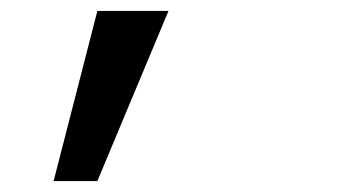

<svg xmlns="http://www.w3.org/2000/svg" viewBox="-20 -171 640 351"><path d="M158 160 288 -151H158L78 160Z"/></svg>

Font: Tekne LDO
Style: Regular
Weight: 400
Monospace: yes
Designer: Alessio Laiso, Mario Rullo, Paolo Rosset
Foundry: Alessio Laiso
Version: Version 1.000;hotconv 1.0.109;makeotfexe 2.5.65596